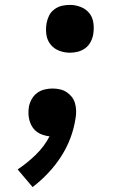

<svg xmlns="http://www.w3.org/2000/svg" viewBox="-20 -548 540 783"><path d="M113 215 52 143Q91 117 126 83Q161 49 182 8Q164 6 147 -1Q130 -8 118.5 -21.5Q107 -35 101.5 -52.5Q96 -70 96 -89Q96 -95 96.5 -101Q97 -107 98 -113Q101 -129 109.5 -144Q118 -159 131.5 -169Q145 -179 161.5 -183Q178 -187 194 -187Q210 -187 225 -183.5Q240 -180 252 -172Q264 -164 273 -152.5Q282 -141 286 -126.5Q290 -112 290.5 -96.5Q291 -81 288 -65Q282 -25 267.5 14Q253 53 230 89Q207 125 177.5 156.5Q148 188 113 215ZM265 -333Q242 -333 220.5 -341.5Q199 -350 185.5 -367.5Q172 -385 169 -408Q166 -431 170 -454Q173 -470 180.5 -485Q188 -500 202.5 -510.5Q217 -521 233 -524.5Q249 -528 265 -528Q288 -528 309.5 -519.5Q331 -511 344.5 -494Q358 -477 361 -453.5Q364 -430 360 -407Q357 -391 349 -376Q341 -361 327 -351Q313 -341 297 -337Q281 -333 265 -333Z"/></svg>

Font: Iosevka Web
Style: Bold Italic
Weight: 700
Italic angle: -9°
Monospace: yes
Designer: Belleve Invis
Foundry: Belleve Invis
Version: Version 28.0.3; ttfautohint (v1.8.3)